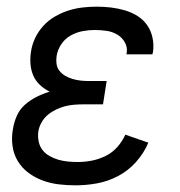

<svg xmlns="http://www.w3.org/2000/svg" viewBox="-20 -548 540 576"><path d="M207 8Q181 8 156 5Q131 2 108 -6.5Q85 -15 65.5 -29.5Q46 -44 33.5 -64.5Q21 -85 17.5 -110.5Q14 -136 19 -162Q22 -181 30.5 -200.5Q39 -220 55 -234Q71 -248 90 -257.5Q109 -267 129 -273Q113 -281 100 -293Q87 -305 80 -321Q73 -337 71.5 -355.5Q70 -374 73 -393Q76 -414 85.5 -434Q95 -454 110 -470.5Q125 -487 145 -498.5Q165 -510 185.5 -516.5Q206 -523 227.5 -525.5Q249 -528 270 -528Q292 -528 313 -525.5Q334 -523 354.5 -517Q375 -511 392.5 -500Q410 -489 421.5 -472.5Q433 -456 437.5 -435Q442 -414 439 -392L437 -385H359L360 -388Q363 -406 354.5 -421Q346 -436 331.5 -444.5Q317 -453 299.5 -455.5Q282 -458 264 -458Q246 -458 227.5 -454.5Q209 -451 192 -441.5Q175 -432 164 -415.5Q153 -399 150 -381Q148 -369 149.5 -357Q151 -345 158 -336Q165 -327 175 -321Q185 -315 196.5 -311.5Q208 -308 220 -306.5Q232 -305 244 -305H300L289 -235H233Q219 -235 204.5 -234Q190 -233 176 -229.5Q162 -226 148.5 -219.5Q135 -213 123.5 -203.5Q112 -194 104.5 -180.5Q97 -167 95 -153Q93 -138 96 -123.5Q99 -109 107.5 -98Q116 -87 128.5 -80Q141 -73 154.5 -69Q168 -65 183 -63.5Q198 -62 213 -62Q234 -62 255 -66Q276 -70 296.5 -80Q317 -90 332 -107Q347 -124 356 -144L425 -120Q412 -89 388.5 -62.5Q365 -36 334.5 -20Q304 -4 271.5 2Q239 8 207 8Z"/></svg>

Font: Iosevka Custom
Style: Italic
Weight: 400
Italic angle: -9°
Monospace: yes
Designer: Belleve Invis
Foundry: Belleve Invis
Version: Version 30.3.3; ttfautohint (v1.8.3)